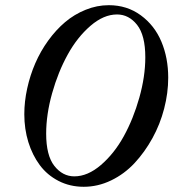

<svg xmlns="http://www.w3.org/2000/svg" viewBox="-20 -696 659 729"><path d="M297.9 13.2Q245.6 13.2 202.4 -9Q159.2 -31.2 131.1 -69.1Q103 -106.9 87.6 -156.5Q72.3 -206.1 72.3 -262.2Q72.3 -310.5 83.3 -360.4Q94.2 -410.2 114 -455.8Q133.8 -501.5 163.1 -542Q192.4 -582.5 227.3 -612.1Q262.2 -641.6 305.2 -658.9Q348.1 -676.3 393.1 -676.3Q462.4 -676.3 514.6 -637.9Q566.9 -599.6 592.8 -537.8Q618.7 -476.1 618.7 -400.9Q618.7 -343.3 603.3 -283.7Q587.9 -224.1 558.8 -171.4Q529.8 -118.7 491 -76.9Q452.1 -35.2 401.9 -11Q351.6 13.2 297.9 13.2ZM262.2 -26.4Q313 -26.4 363.3 -69.6Q413.6 -112.8 450 -178.7Q486.3 -244.6 509 -325.2Q531.7 -405.8 531.7 -478.5Q531.7 -562 500.5 -601.6Q469.2 -641.1 424.3 -641.1Q373.5 -641.1 323.5 -597.9Q273.4 -554.7 237.1 -488.8Q200.7 -422.9 178 -342.3Q155.3 -261.7 155.3 -188.5Q155.3 -105.5 186.5 -65.9Q217.8 -26.4 262.2 -26.4Z"/></svg>

Font: Elstob 18pt Medium
Style: Italic
Weight: 500
Italic angle: -20°
Designer: Peter S. Baker
Version: Version 1.015